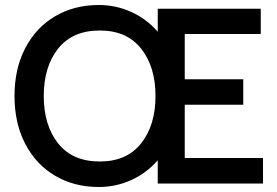

<svg xmlns="http://www.w3.org/2000/svg" viewBox="-20 -734 1108 768"><path d="M1032 -102V0H611V-93Q567 -42 505.5 -14Q444 14 375 14Q277 14 200.5 -31Q124 -76 81 -158.5Q38 -241 38 -350Q38 -459 81 -541.5Q124 -624 200.5 -669Q277 -714 375 -714Q444 -714 505.5 -686Q567 -658 611 -607V-699H1023V-598H719V-417H953V-315H719V-102ZM602 -350Q602 -467 544.5 -539.5Q487 -612 379 -612Q270 -612 212.5 -539.5Q155 -467 155 -350Q155 -233 212.5 -160.5Q270 -88 379 -88Q487 -88 544.5 -160.5Q602 -233 602 -350Z"/></svg>

Font: Cabin Medium
Style: Regular
Weight: 500
Designer: Pablo Impallari
Foundry: Pablo Impallari. http://www.impallari.com Igino Marini. http://www.ikern.com
Version: Version 2.001